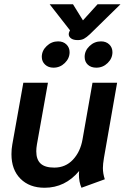

<svg xmlns="http://www.w3.org/2000/svg" viewBox="-20 -875 588 905"><path d="M34 -148Q34 -173 38 -194L90 -485H206L154 -194Q151 -176 151 -162Q151 -123 171.5 -104Q192 -85 236 -85Q289 -85 324 -122.5Q359 -160 369 -218L416 -485H532L470 -131Q465 -101 465 -83Q465 -57 474 -30L364 10Q352 -17 352 -54Q352 -64 353 -69Q287 10 190 10Q119 10 76.5 -32.5Q34 -75 34 -148ZM304 -714Q304 -720 307 -726L310 -732L214 -855H324L371 -779L440 -855H548L404 -714Q388 -699 376 -692.5Q364 -686 346 -686Q326 -686 315 -694Q304 -702 304 -714ZM177 -607Q177 -636 200 -658Q223 -680 254 -680Q278 -680 293 -665.5Q308 -651 308 -629Q308 -600 285.5 -578Q263 -556 232 -556Q208 -556 192.5 -570.5Q177 -585 177 -607ZM379 -607Q379 -636 402 -658Q425 -680 456 -680Q480 -680 495 -665.5Q510 -651 510 -629Q510 -600 487.5 -578Q465 -556 434 -556Q409 -556 394 -570Q379 -584 379 -607Z"/></svg>

Font: Niramit SemiBold
Style: Italic
Weight: 600
Italic angle: -10°
Designer: Katatrad Aksorn Co.,Ltd.
Foundry: Cadson Demak Co.,Ltd.
Version: Version 1.001; ttfautohint (v1.6)